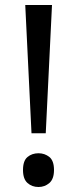

<svg xmlns="http://www.w3.org/2000/svg" viewBox="-20 -734 309 768"><path d="M163 -201H106L81 -714H188ZM72 -54Q72 -91 90 -106Q108 -121 134 -121Q159 -121 177.5 -106Q196 -91 196 -54Q196 -18 177.5 -2Q159 14 134 14Q108 14 90 -2Q72 -18 72 -54Z"/></svg>

Font: Noto Sans Bamum
Style: Regular
Weight: 400
Designer: Monotype Design Team
Foundry: Monotype Imaging Inc.
Version: Version 2.001